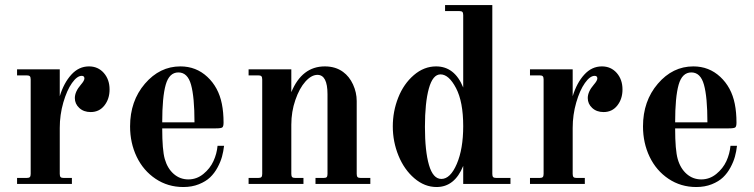

<svg xmlns="http://www.w3.org/2000/svg" viewBox="-20 -732 3002 764"><path d="M47.9 0V-23.9H85.9Q95.2 -23.9 98.6 -27.3Q102.1 -30.8 102.1 -40V-416Q102.1 -425.3 98.6 -428.7Q95.2 -432.1 85.9 -432.1H47.9V-456.1H217.8V-349.1Q233.9 -401.9 263.7 -434.8Q293.5 -467.8 334 -467.8Q370.1 -467.8 393.1 -441.7Q416 -415.5 416 -376Q416 -338.4 395.5 -312.3Q375 -286.1 340.8 -286.1Q313 -286.1 295.4 -302.5Q277.8 -318.8 277.8 -341.8Q277.8 -367.2 301.8 -395Q315.9 -411.1 315.9 -419.9Q315.9 -430.2 305.2 -430.2Q286.6 -430.2 266.4 -401.6Q246.1 -373 231.9 -324Q217.8 -274.9 217.8 -223.1V-40Q217.8 -30.8 221.2 -27.3Q224.6 -23.9 233.9 -23.9H266.1V0Z M697.8 -467.8Q760.3 -467.8 804.9 -426.3Q849.6 -384.8 862.8 -318.8Q869.6 -285.2 869.6 -244.1Q869.6 -229 864.7 -225.1Q859.9 -221.2 838.9 -221.2H625.5Q625.5 -134.8 635.7 -99.1Q646.5 -61.5 671.4 -39.8Q696.3 -18.1 729.5 -18.1Q762.7 -18.1 789.3 -39.8Q815.9 -61.5 829.3 -90.8Q842.8 -120.1 845.7 -151.9H871.6Q869.1 -129.9 863.5 -109.1Q857.9 -88.4 845.7 -65.7Q833.5 -43 816.2 -26.4Q798.8 -9.8 771.2 1.2Q743.7 12.2 709.5 12.2Q647.9 12.2 599.1 -20.5Q550.3 -53.2 523.9 -108.2Q497.6 -163.1 497.6 -229Q497.6 -330.1 556.6 -398.9Q615.7 -467.8 697.8 -467.8ZM753.9 -245.1Q753.9 -345.7 740.2 -394.8Q726.6 -443.8 689.9 -443.8Q653.3 -443.8 639.4 -394.8Q625.5 -345.7 625.5 -245.1Z M969.2 0V-23.9H1007.3Q1016.6 -23.9 1020 -27.3Q1023.4 -30.8 1023.4 -40V-416Q1023.4 -425.3 1020 -428.7Q1016.6 -432.1 1007.3 -432.1H969.2V-456.1H1139.2V-365.2Q1181.6 -467.8 1272.5 -467.8Q1315.4 -467.8 1345.2 -445.8Q1370.1 -427.7 1384.8 -395.8Q1399.4 -363.8 1399.4 -330.1V-40Q1399.4 -30.8 1402.8 -27.3Q1406.2 -23.9 1415.5 -23.9H1453.6V0H1235.4V-23.9H1267.6Q1276.9 -23.9 1280 -27.3Q1283.2 -30.8 1283.2 -40V-356.9Q1283.2 -434.1 1243.2 -434.1Q1219.2 -434.1 1195.3 -407.5Q1171.4 -380.9 1155.3 -334.2Q1139.2 -287.6 1139.2 -235.8V-40Q1139.2 -30.8 1142.6 -27.3Q1146 -23.9 1155.3 -23.9H1187.5V0Z M1736.3 -20Q1772 -20 1797.6 -79.6Q1823.2 -139.2 1823.2 -230Q1823.2 -326.7 1794.7 -381.3Q1766.1 -436 1732.9 -436Q1702.1 -436 1686.5 -379.9Q1670.9 -323.7 1670.9 -227.1Q1670.9 -130.9 1687 -75.4Q1703.1 -20 1736.3 -20ZM1823.2 -383.8V-671.9Q1823.2 -681.2 1819.8 -684.6Q1816.4 -688 1807.1 -688H1751V-711.9H1939V-40Q1939 -30.8 1942.4 -27.3Q1945.8 -23.9 1955.1 -23.9H2011.2V0H1823.2V-71.8Q1789.1 12.2 1717.3 12.2Q1669.4 12.2 1628.9 -22.5Q1588.4 -57.1 1565.7 -112.5Q1543 -168 1543 -229Q1543 -289.1 1564.7 -343.8Q1586.4 -398.4 1626.7 -433.1Q1667 -467.8 1715.3 -467.8Q1789.1 -467.8 1823.2 -383.8Z M2088.9 0V-23.9H2127Q2136.2 -23.9 2139.6 -27.3Q2143.1 -30.8 2143.1 -40V-416Q2143.1 -425.3 2139.6 -428.7Q2136.2 -432.1 2127 -432.1H2088.9V-456.1H2258.8V-349.1Q2274.9 -401.9 2304.7 -434.8Q2334.5 -467.8 2375 -467.8Q2411.1 -467.8 2434.1 -441.7Q2457 -415.5 2457 -376Q2457 -338.4 2436.5 -312.3Q2416 -286.1 2381.8 -286.1Q2354 -286.1 2336.4 -302.5Q2318.8 -318.8 2318.8 -341.8Q2318.8 -367.2 2342.8 -395Q2356.9 -411.1 2356.9 -419.9Q2356.9 -430.2 2346.2 -430.2Q2327.6 -430.2 2307.4 -401.6Q2287.1 -373 2272.9 -324Q2258.8 -274.9 2258.8 -223.1V-40Q2258.8 -30.8 2262.2 -27.3Q2265.6 -23.9 2274.9 -23.9H2307.1V0Z M2738.8 -467.8Q2801.3 -467.8 2845.9 -426.3Q2890.6 -384.8 2903.8 -318.8Q2910.6 -285.2 2910.6 -244.1Q2910.6 -229 2905.8 -225.1Q2900.9 -221.2 2879.9 -221.2H2666.5Q2666.5 -134.8 2676.8 -99.1Q2687.5 -61.5 2712.4 -39.8Q2737.3 -18.1 2770.5 -18.1Q2803.7 -18.1 2830.3 -39.8Q2856.9 -61.5 2870.4 -90.8Q2883.8 -120.1 2886.7 -151.9H2912.6Q2910.2 -129.9 2904.5 -109.1Q2898.9 -88.4 2886.7 -65.7Q2874.5 -43 2857.2 -26.4Q2839.8 -9.8 2812.3 1.2Q2784.7 12.2 2750.5 12.2Q2689 12.2 2640.1 -20.5Q2591.3 -53.2 2564.9 -108.2Q2538.6 -163.1 2538.6 -229Q2538.6 -330.1 2597.7 -398.9Q2656.7 -467.8 2738.8 -467.8ZM2794.9 -245.1Q2794.9 -345.7 2781.2 -394.8Q2767.6 -443.8 2731 -443.8Q2694.3 -443.8 2680.4 -394.8Q2666.5 -345.7 2666.5 -245.1Z"/></svg>

Font: Flanker Steampunk
Style: Bold
Weight: 700
Designer: Alexey Kryukov, Leonardo Di Lena
Foundry: Alexey Kryukov, Leonardo Di Lena
Version: 1.210